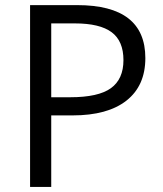

<svg xmlns="http://www.w3.org/2000/svg" viewBox="-20 -734 642 754"><path d="M181.2 -352.1H255.9Q366.2 -352.1 415.5 -387.7Q464.8 -423.3 464.8 -498Q464.8 -572.8 418.5 -607.4Q372.1 -642.1 273.9 -642.1H181.2ZM550.8 -505.9Q550.8 -397.5 476.8 -339.1Q402.8 -280.8 265.1 -280.8H181.2V0H98.1V-713.9H283.2Q550.8 -713.9 550.8 -505.9Z"/></svg>

Font: OpenSans-Regular
Style: Regular
Weight: 400
Foundry: Ascender Corporation
Version: Version 1.10